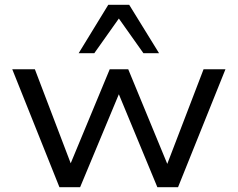

<svg xmlns="http://www.w3.org/2000/svg" viewBox="-20 -778 988 798"><path d="M227 0 31 -490H125L282 -78H265L436 -490H513L683 -78H668L826 -490H917L720 0H634L460 -420H488L313 0ZM307 -557 430 -758H517L641 -557H576L474 -701L372 -557Z"/></svg>

Font: Nunito Sans 10pt SemiExpanded
Style: Regular
Weight: 400
Width: 6
Designer: Vernon Adams
Foundry: Vernon Adams
Version: Version 3.101;gftools[0.9.27]